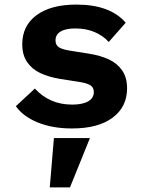

<svg xmlns="http://www.w3.org/2000/svg" viewBox="-20 -548 640 837"><path d="M49 -85 132 -162Q163 -128 203.5 -110Q244 -92 295 -92Q339 -92 364 -106Q389 -120 389 -147Q389 -167 373.5 -176.5Q358 -186 325 -191L242 -204Q193 -212 156.5 -229Q120 -246 98.5 -277Q77 -308 77 -355Q77 -436 139.5 -482Q202 -528 313 -528Q460 -528 528 -449L454 -365Q430 -392 393 -408Q356 -424 308 -424Q266 -424 244 -410.5Q222 -397 222 -372Q222 -351 237.5 -341.5Q253 -332 286 -327L368 -314Q418 -306 454.5 -289Q491 -272 512.5 -241Q534 -210 534 -163Q534 -82 471 -35Q408 12 294 12Q209 12 145 -14Q81 -40 49 -85ZM215 54H372L285 269H197Z"/></svg>

Font: iA Writer Quattro V
Style: Regular
Weight: 400
Designer: Mike Abbink, Paul van der Laan, Pieter van Rosmalen, Oliver Reichenstein
Foundry: Information Architects Inc.
Version: Version 2.000